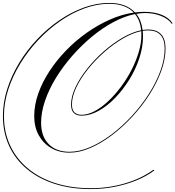

<svg xmlns="http://www.w3.org/2000/svg" viewBox="-38 -910 1200 1313"><path d="M709 -890Q825 -890 885 -825Q917 -829 948 -829Q1017 -829 1067 -809Q1117 -789 1142 -751L1137 -747Q1113 -781 1063.5 -801Q1014 -821 954 -821Q925 -821 894 -815Q929 -771 937 -705Q956 -708 974 -708Q1094 -708 1094 -578Q1094 -505 1064.5 -424Q1035 -343 984 -263.5Q933 -184 867 -112.5Q801 -41 727.5 14.5Q654 70 579.5 102Q505 134 437 134Q366 134 311.5 102Q257 70 226.5 14Q196 -42 196 -116Q196 -192 223.5 -270Q251 -348 300 -423Q349 -498 414.5 -565.5Q480 -633 556 -686.5Q632 -740 713.5 -776Q795 -812 877 -824Q819 -884 709 -884Q625 -884 539 -852.5Q453 -821 372.5 -765Q292 -709 222.5 -635Q153 -561 100.5 -475Q48 -389 18.5 -298Q-11 -207 -11 -117Q-11 -6 31.5 85Q74 176 152.5 241.5Q231 307 340 342Q449 377 583 377Q704 377 816.5 344Q929 311 1011 251L1018 255Q965 295 895 323.5Q825 352 745.5 367.5Q666 383 583 383Q447 383 336.5 347.5Q226 312 146.5 246Q67 180 24.5 88Q-18 -4 -18 -117Q-18 -209 11.5 -301.5Q41 -394 93.5 -480.5Q146 -567 216 -641Q286 -715 367.5 -771Q449 -827 536 -858.5Q623 -890 709 -890ZM243 -70Q243 22 294.5 75Q346 128 437 128Q504 128 577.5 96.5Q651 65 724 10Q797 -45 862.5 -116Q928 -187 979 -266.5Q1030 -346 1059 -425.5Q1088 -505 1088 -578Q1088 -702 974 -702Q957 -702 938 -699Q940 -681 940 -662Q940 -589 915 -512.5Q890 -436 846.5 -366Q803 -296 749 -240Q695 -184 635.5 -151.5Q576 -119 520 -119Q448 -119 448 -195Q448 -250 478 -313.5Q508 -377 558.5 -440.5Q609 -504 671.5 -559Q734 -614 800.5 -652.5Q867 -691 927 -703Q921 -770 885 -814Q813 -799 738 -759Q663 -719 591 -659.5Q519 -600 456 -528Q393 -456 345 -378Q297 -300 270 -221Q243 -142 243 -70ZM454 -195Q454 -125 520 -125Q562 -125 608.5 -149.5Q655 -174 700.5 -216.5Q746 -259 787.5 -314Q829 -369 860.5 -430Q892 -491 910.5 -553Q929 -615 929 -671Q929 -685 928 -697Q869 -685 803.5 -647Q738 -609 676 -554.5Q614 -500 563.5 -437Q513 -374 483.5 -311.5Q454 -249 454 -195Z"/></svg>

Font: Ballet 72pt
Style: Regular
Weight: 400
Designer: Maximiliano R. Sproviero
Foundry: Omnibus-Type
Version: Version 1.100; ttfautohint (v1.8.3)